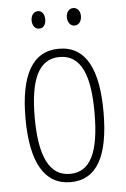

<svg xmlns="http://www.w3.org/2000/svg" viewBox="-52 -738 516 787"><g transform="rotate(-5 206.0 -345.0)"><path d="M105 -664C105 -643 116 -628 134 -628C150 -628 161 -642 161 -664C161 -686 150 -700 134 -700C116 -700 105 -684 105 -664ZM250 -665C250 -643 262 -628 279 -628C296 -628 308 -643 308 -665C308 -687 295 -700 279 -700C262 -700 250 -685 250 -665ZM366 -265C366 -437 319 -539 206 -539C97 -539 45 -444 45 -267C45 -84 100 10 207 10C314 10 366 -82 366 -265ZM83 -267C83 -421 119 -505 206 -505C296 -505 329 -416 329 -266C329 -101 291 -24 207 -24C122 -24 83 -108 83 -267Z"/></g></svg>

Font: Noto Sans Sinhala UI ExtraCondensed ExtraLight
Style: Regular
Weight: 200
Width: 2
Designer: Jelle Bosma - Monotype Design Team
Foundry: Monotype Imaging Inc.
Version: Version 2.006